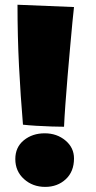

<svg xmlns="http://www.w3.org/2000/svg" viewBox="-20 -756 394 790"><path d="M243.5 -234.5Q225 -234.5 193 -235.5Q161 -236.5 128.5 -238.5Q96 -240.5 74.5 -243Q64.5 -361 58.2 -484Q52 -607 52 -736.5L284.5 -727Q282.5 -710.5 278.2 -666.8Q274 -623 268.8 -564.5Q263.5 -506 258.2 -443.5Q253 -381 249 -325.8Q245 -270.5 243.5 -234.5ZM166 13Q114.5 13 78.8 -19.2Q43 -51.5 43 -101.5Q43 -150.5 78.2 -179Q113.5 -207.5 164 -207.5Q214 -207.5 249.2 -178Q284.5 -148.5 284.5 -104Q284.5 -50 250.5 -18.5Q216.5 13 166 13Z"/></svg>

Font: Grandstander Black
Style: Regular
Weight: 900
Designer: Tyler Finck
Foundry: Etcetera Type Co
Version: Version 1.200; ttfautohint (v1.8.3)